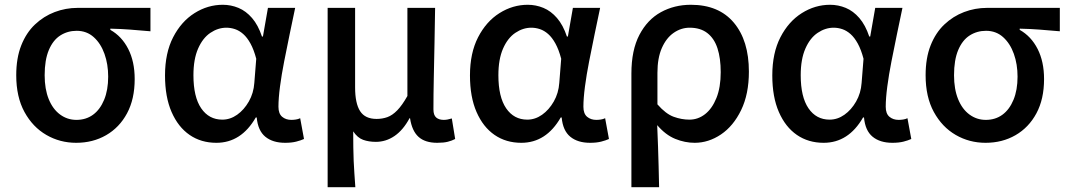

<svg xmlns="http://www.w3.org/2000/svg" viewBox="-20 -584 4471 804"><path d="M299 14Q231 14 174 -19Q117 -52 82.5 -115Q48 -178 48 -269Q48 -341 69 -394Q90 -447 126.5 -481.5Q163 -516 209 -533.5Q255 -551 305 -551H610V-453Q564 -457 525.5 -460Q487 -463 442 -464V-459Q490 -432 517 -379Q544 -326 544 -253Q544 -169 512 -109.5Q480 -50 424.5 -18Q369 14 299 14ZM300 -82Q340 -82 369.5 -103.5Q399 -125 416 -166Q433 -207 433 -263Q433 -315 417.5 -358.5Q402 -402 372.5 -428.5Q343 -455 301 -455Q263 -455 232.5 -435.5Q202 -416 184.5 -374.5Q167 -333 167 -269Q167 -211 184 -169Q201 -127 231.5 -104.5Q262 -82 300 -82Z M886 14Q822 14 774 -19Q726 -52 698.5 -115Q671 -178 671 -268Q671 -362 705 -428Q739 -494 794.5 -529Q850 -564 913 -564Q947 -564 978.5 -551Q1010 -538 1035.5 -508.5Q1061 -479 1077 -431H1081L1102 -551H1216Q1205 -499 1193 -441Q1181 -383 1170 -327Q1159 -271 1152.5 -221.5Q1146 -172 1146 -137Q1146 -108 1161.5 -95Q1177 -82 1200 -82Q1209 -82 1219 -83.5Q1229 -85 1237 -89L1253 -2Q1240 4 1220.5 9Q1201 14 1174 14Q1122 14 1091 -11.5Q1060 -37 1055 -92H1051Q990 14 886 14ZM911 -83Q944 -83 973 -103.5Q1002 -124 1022 -159Q1042 -194 1045 -237L1053 -338Q1043 -376 1029 -401.5Q1015 -427 998.5 -441.5Q982 -456 964 -462Q946 -468 928 -468Q893 -468 861 -446.5Q829 -425 809.5 -380.5Q790 -336 790 -269Q790 -178 822.5 -130.5Q855 -83 911 -83Z M1352 200V-551H1467V-218Q1467 -151 1488 -118.5Q1509 -86 1557 -86Q1581 -86 1602 -93.5Q1623 -101 1643.5 -122Q1664 -143 1686 -182V-551H1802Q1801 -479 1799.5 -404Q1798 -329 1796.5 -257.5Q1795 -186 1795 -126Q1795 -102 1806.5 -92Q1818 -82 1838 -82Q1846 -82 1854 -83.5Q1862 -85 1872 -88L1886 -2Q1873 5 1855.5 9.5Q1838 14 1811 14Q1760 14 1732.5 -11Q1705 -36 1697 -89H1695Q1668 -39 1632 -14.5Q1596 10 1554 10Q1524 10 1500.5 1.5Q1477 -7 1459 -34Q1459 3 1459.5 33Q1460 63 1461 89.5Q1462 116 1464 142.5Q1466 169 1468 200Z M2163 14Q2099 14 2051 -19Q2003 -52 1975.5 -115Q1948 -178 1948 -268Q1948 -362 1982 -428Q2016 -494 2071.5 -529Q2127 -564 2190 -564Q2224 -564 2255.5 -551Q2287 -538 2312.5 -508.5Q2338 -479 2354 -431H2358L2379 -551H2493Q2482 -499 2470 -441Q2458 -383 2447 -327Q2436 -271 2429.5 -221.5Q2423 -172 2423 -137Q2423 -108 2438.5 -95Q2454 -82 2477 -82Q2486 -82 2496 -83.5Q2506 -85 2514 -89L2530 -2Q2517 4 2497.5 9Q2478 14 2451 14Q2399 14 2368 -11.5Q2337 -37 2332 -92H2328Q2267 14 2163 14ZM2188 -83Q2221 -83 2250 -103.5Q2279 -124 2299 -159Q2319 -194 2322 -237L2330 -338Q2320 -376 2306 -401.5Q2292 -427 2275.5 -441.5Q2259 -456 2241 -462Q2223 -468 2205 -468Q2170 -468 2138 -446.5Q2106 -425 2086.5 -380.5Q2067 -336 2067 -269Q2067 -178 2099.5 -130.5Q2132 -83 2188 -83Z M2624 200V-276Q2624 -374 2657.5 -438Q2691 -502 2747.5 -533Q2804 -564 2873 -564Q2990 -564 3053 -489Q3116 -414 3116 -284Q3116 -190 3083.5 -123Q3051 -56 2999 -21Q2947 14 2889 14Q2848 14 2807.5 -2.5Q2767 -19 2732 -60Q2734 -12 2735.5 29.5Q2737 71 2738 112.5Q2739 154 2740 200ZM2867 -83Q2903 -83 2932.5 -106Q2962 -129 2980 -173.5Q2998 -218 2998 -282Q2998 -340 2984.5 -381.5Q2971 -423 2942 -445.5Q2913 -468 2868 -468Q2832 -468 2801 -446.5Q2770 -425 2751.5 -383Q2733 -341 2733 -279V-147Q2768 -107 2801 -95Q2834 -83 2867 -83Z M3429 14Q3365 14 3317 -19Q3269 -52 3241.5 -115Q3214 -178 3214 -268Q3214 -362 3248 -428Q3282 -494 3337.5 -529Q3393 -564 3456 -564Q3490 -564 3521.5 -551Q3553 -538 3578.5 -508.5Q3604 -479 3620 -431H3624L3645 -551H3759Q3748 -499 3736 -441Q3724 -383 3713 -327Q3702 -271 3695.5 -221.5Q3689 -172 3689 -137Q3689 -108 3704.5 -95Q3720 -82 3743 -82Q3752 -82 3762 -83.5Q3772 -85 3780 -89L3796 -2Q3783 4 3763.5 9Q3744 14 3717 14Q3665 14 3634 -11.5Q3603 -37 3598 -92H3594Q3533 14 3429 14ZM3454 -83Q3487 -83 3516 -103.5Q3545 -124 3565 -159Q3585 -194 3588 -237L3596 -338Q3586 -376 3572 -401.5Q3558 -427 3541.5 -441.5Q3525 -456 3507 -462Q3489 -468 3471 -468Q3436 -468 3404 -446.5Q3372 -425 3352.5 -380.5Q3333 -336 3333 -269Q3333 -178 3365.5 -130.5Q3398 -83 3454 -83Z M4107 14Q4039 14 3982 -19Q3925 -52 3890.5 -115Q3856 -178 3856 -269Q3856 -341 3877 -394Q3898 -447 3934.5 -481.5Q3971 -516 4017 -533.5Q4063 -551 4113 -551H4418V-453Q4372 -457 4333.5 -460Q4295 -463 4250 -464V-459Q4298 -432 4325 -379Q4352 -326 4352 -253Q4352 -169 4320 -109.5Q4288 -50 4232.5 -18Q4177 14 4107 14ZM4108 -82Q4148 -82 4177.5 -103.5Q4207 -125 4224 -166Q4241 -207 4241 -263Q4241 -315 4225.5 -358.5Q4210 -402 4180.5 -428.5Q4151 -455 4109 -455Q4071 -455 4040.5 -435.5Q4010 -416 3992.5 -374.5Q3975 -333 3975 -269Q3975 -211 3992 -169Q4009 -127 4039.5 -104.5Q4070 -82 4108 -82Z"/></svg>

Font: Noto Sans SC Medium
Style: Regular
Weight: 500
Designer: Ryoko NISHIZUKA  (kana, bopomofo & ideographs); Paul D. Hunt (Latin, Greek & Cyrillic); Sandoll Communications , Soo-you
Foundry: Adobe
Version: Version 2.004-H2;hotconv 1.0.118;makeotfexe 2.5.65603